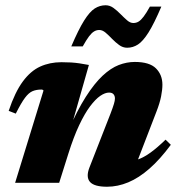

<svg xmlns="http://www.w3.org/2000/svg" viewBox="-20 -695 676 730"><path d="M40 -263 13 -273.5Q37 -345 66.8 -385.2Q96.5 -425.5 133 -442Q169.5 -458.5 213.5 -458.5Q234 -458.5 250 -457.5Q266 -456.5 281.8 -454.2Q297.5 -452 318 -448L243 -185L239 -196.5Q273.5 -275.5 306.2 -326.8Q339 -378 370 -407Q401 -436 431.5 -447.8Q462 -459.5 492.5 -459.5Q548.5 -459.5 573 -435Q597.5 -410.5 597.5 -373Q597.5 -354 592.5 -328.5Q587.5 -303 575 -271L485 -37.5L454.5 -80.5Q480.5 -80.5 503.8 -88.5Q527 -96.5 552.5 -115Q578 -133.5 609.5 -164L629.5 -144.5Q588.5 -89 548.2 -53.8Q508 -18.5 467.8 -1.8Q427.5 15 387 15Q338.5 15 322.2 -3.2Q306 -21.5 320 -58L400 -262.5Q409.5 -287.5 413.2 -300Q417 -312.5 417 -320.5Q417 -330.5 411.5 -336.8Q406 -343 394.5 -343Q379.5 -343 361.2 -330.5Q343 -318 322.5 -290.8Q302 -263.5 281 -219Q260 -174.5 240 -111L205 0H37.5L145.5 -351Q144 -352.5 142.2 -353.5Q140.5 -354.5 137.5 -354.5Q118.5 -354.5 104 -348.5Q89.5 -342.5 75 -323.2Q60.5 -304 40 -263ZM593.5 -670Q566 -605.5 544.8 -571.8Q523.5 -538 504.5 -525.8Q485.5 -513.5 463.5 -513.5Q447 -513.5 433 -523.8Q419 -534 406.2 -547.2Q393.5 -560.5 381.5 -570.8Q369.5 -581 357.5 -581Q347 -581 337.8 -575.5Q328.5 -570 318.5 -556.8Q308.5 -543.5 294.5 -518.5H251Q278.5 -583 299.8 -616.8Q321 -650.5 340.2 -662.8Q359.5 -675 381.5 -675Q397.5 -675 411.5 -664.8Q425.5 -654.5 438.5 -641.2Q451.5 -628 463.2 -617.8Q475 -607.5 487 -607.5Q498 -607.5 507 -613Q516 -618.5 526.2 -632Q536.5 -645.5 550 -670Z"/></svg>

Font: Newsreader 24pt ExtraBold
Style: Italic
Weight: 800
Italic angle: -17°
Designer: Hugues Gentile
Foundry: Production Type
Version: Version 1.003